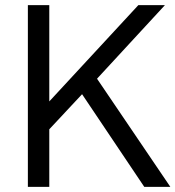

<svg xmlns="http://www.w3.org/2000/svg" viewBox="-20 -724 680 744"><path d="M171 -704V-331L516 -704H619L356 -419L640 0H539L298 -359L171 -223V0H88V-704Z"/></svg>

Font: Prodigy Sans
Style: Regular
Weight: 400
Designer: Wei Huang
Foundry: Wei Huang
Version: Version 1.003; ttfautohint (v1.8.3)